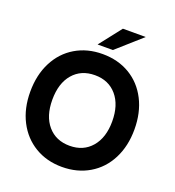

<svg xmlns="http://www.w3.org/2000/svg" viewBox="-160 -1027 1067 1169"><g transform="rotate(20 373.5 -442.0)"><path d="M36 -348Q36 -457 78.5 -540Q121 -623 197.5 -668.5Q274 -714 373 -714Q473 -714 549.5 -668.5Q626 -623 668.5 -540Q711 -457 711 -348Q711 -240 668.5 -157Q626 -74 549 -28.5Q472 17 373 17Q274 17 197.5 -29Q121 -75 78.5 -157.5Q36 -240 36 -348ZM567 -348Q567 -454 514.5 -515.5Q462 -577 373 -577Q284 -577 231.5 -516Q179 -455 179 -348Q179 -242 231.5 -181Q284 -120 373 -120Q462 -120 514.5 -181.5Q567 -243 567 -348ZM435 -901H583L422 -758H323Z"/></g></svg>

Font: Hanken Grotesk ExtraBold
Style: Regular
Weight: 800
Designer: Alfredo Marco Pradil
Foundry: Hanken Design Co.
Version: Version 3.014